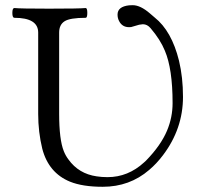

<svg xmlns="http://www.w3.org/2000/svg" viewBox="-20 -696 771 729"><path d="M566.9 -629.9Q631.8 -578.6 659.7 -465.3Q674.8 -402.3 674.8 -328.1Q674.8 -207 598.6 -106.4Q574.2 -74.2 546.4 -50.8Q472.2 13.2 370.1 13.2Q293.5 13.2 245.6 -6.3Q164.6 -39.6 140.6 -130.9Q125 -194.8 125 -263.2V-572.3Q125 -628.4 34.7 -628.4Q26.9 -628.4 26.9 -647Q26.9 -665.5 34.7 -665.5Q56.2 -663.1 166 -663.1Q282.7 -663.1 305.2 -665.5Q311.5 -665.5 311.5 -647Q311.5 -628.4 305.2 -628.4Q245.6 -628.4 225.1 -615.2Q204.6 -602.1 204.6 -572.3V-264.2Q204.6 -166 222.2 -122.1Q229 -105 239.7 -90.8Q278.8 -36.1 347.2 -26.4Q366.2 -23.4 388.2 -23.4Q466.3 -23.4 527.3 -79.6Q530.8 -82.5 534.2 -85.9Q590.8 -144 614.3 -200.2Q635.3 -250.5 635.3 -304.7Q635.3 -434.6 606 -503.4Q588.9 -545.4 551.8 -588.9Q539.1 -604 522.5 -604L508.3 -602.1L478 -593.3L470.2 -592.8Q443.8 -592.8 432.1 -616.2Q426.3 -627 426.3 -640.6Q426.3 -670.9 470.2 -675.8Q476.6 -676.3 483.9 -676.3Q513.2 -676.3 549.3 -645Z"/></svg>

Font: Junicode
Style: Regular
Weight: 400
Designer: Peter S. Baker
Foundry: Briery Creek Software
Version: Version 0.7.2